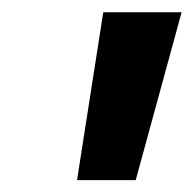

<svg xmlns="http://www.w3.org/2000/svg" viewBox="-20 -725 323 320"><path d="M108.4 -424.8 152.1 -704.6H282.7L206.2 -424.8Z"/></svg>

Font: Red Hat Display
Style: Italic
Weight: 300
Italic angle: -12°
Designer: Pentagram, MCKL
Foundry: Pentagram, MCKL
Version: Version 1.023